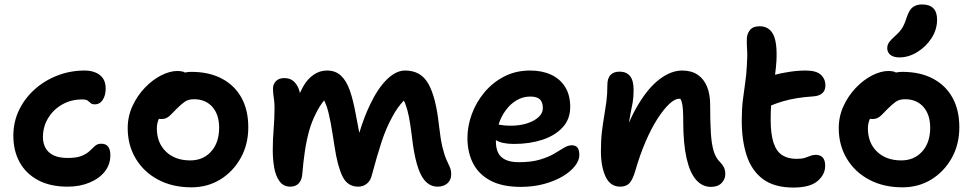

<svg xmlns="http://www.w3.org/2000/svg" viewBox="-20 -830 4378 863"><path d="M284 9Q206 9 151.5 -20Q97 -49 68.5 -100.5Q40 -152 40 -220Q40 -282 65.5 -335Q91 -388 135.5 -428Q180 -468 238 -490.5Q296 -513 361 -513Q388 -513 409.5 -504Q431 -495 443 -477.5Q455 -460 455 -432Q455 -402 442 -381.5Q429 -361 406 -361Q393 -361 387 -367L374 -378Q367 -383 349 -383Q299 -383 259 -360Q219 -337 196 -298.5Q173 -260 173 -214Q173 -186 184.5 -165Q196 -144 220.5 -132Q245 -120 285 -120Q325 -120 347.5 -129.5Q370 -139 383 -151.5Q396 -164 407 -174Q418 -184 435 -184Q456 -184 466 -171Q476 -158 476 -132Q476 -91 451.5 -59.5Q427 -28 383 -9.5Q339 9 284 9Z M840 12Q756 12 691.5 -22Q627 -56 590.5 -116.5Q554 -177 554 -254Q554 -307 575.5 -353.5Q597 -400 631 -435.5Q665 -471 704 -491Q743 -511 778 -511Q793 -511 806 -507Q808 -505 811 -504Q825 -507 840 -507Q920 -507 977.5 -476.5Q1035 -446 1065.5 -390.5Q1096 -335 1096 -258Q1096 -181 1062 -120Q1028 -59 970.5 -23.5Q913 12 840 12ZM694 -296Q685 -275 685 -253Q685 -188 726 -148.5Q767 -109 835 -109Q893 -109 929 -149Q965 -189 965 -256Q965 -315 934.5 -349.5Q904 -384 852 -384Q826 -384 809.5 -372Q793 -360 773 -340Q758 -325 748.5 -315Q739 -305 729 -300Q719 -295 704 -295Q699 -295 694 -296Z M1285 9Q1254 9 1236.5 -15Q1219 -39 1212.5 -76.5Q1206 -114 1206 -155Q1206 -202 1210 -251Q1214 -300 1214 -346Q1214 -370 1210.5 -391Q1207 -412 1207 -433Q1207 -451 1220 -465Q1233 -479 1258 -479Q1284 -479 1300 -464.5Q1316 -450 1324 -427Q1326 -420 1328 -412Q1335 -427 1342 -440Q1362 -475 1389.5 -494Q1417 -513 1450 -513Q1488 -513 1512.5 -490Q1537 -467 1552 -424.5Q1567 -382 1578 -322Q1588 -268 1595 -233Q1616 -303 1643 -359Q1678 -433 1719 -473Q1760 -513 1801 -513Q1873 -513 1906.5 -451.5Q1940 -390 1953 -267Q1960 -204 1969 -167.5Q1978 -131 1987 -111.5Q1996 -92 2002 -78.5Q2008 -65 2008 -46Q2008 -21 1991 -6Q1974 9 1946 9Q1919 9 1897.5 -10Q1876 -29 1861 -70.5Q1846 -112 1836 -180Q1829 -238 1823.5 -273.5Q1818 -309 1812 -331Q1806 -353 1800 -368Q1797 -373 1795 -378Q1765 -346 1744 -306Q1716 -256 1695 -192Q1674 -128 1652 -45Q1646 -18 1629 -4.5Q1612 9 1590 9Q1542 9 1519.5 -37Q1497 -83 1484 -170Q1474 -236 1466 -279.5Q1458 -323 1448 -353Q1443 -366 1437 -379Q1416 -353 1401 -322Q1381 -284 1369 -240Q1357 -196 1350 -148Q1343 -100 1339 -50Q1337 -21 1323 -6Q1309 9 1285 9Z M2321 10Q2237 10 2184 -18.5Q2131 -47 2106 -96.5Q2081 -146 2081 -210Q2081 -263 2100.5 -316.5Q2120 -370 2157 -414.5Q2194 -459 2246 -486Q2298 -513 2363 -513Q2416 -513 2456.5 -494.5Q2497 -476 2520 -439.5Q2543 -403 2543 -349Q2543 -294 2508.5 -257Q2474 -220 2417 -201.5Q2360 -183 2290 -183Q2237 -183 2209 -200Q2209 -196 2209 -193Q2209 -165 2218.5 -144.5Q2228 -124 2251 -112.5Q2274 -101 2312 -101Q2368 -101 2406.5 -112.5Q2445 -124 2470.5 -139Q2496 -154 2514.5 -165.5Q2533 -177 2550 -177Q2568 -177 2576 -166Q2584 -155 2584 -133Q2584 -109 2564 -83.5Q2544 -58 2508.5 -37Q2473 -16 2425 -3Q2377 10 2321 10ZM2221 -270Q2227 -269 2234 -268Q2249 -265 2277 -265Q2315 -265 2347.5 -275Q2380 -285 2400 -303Q2420 -321 2420 -344Q2420 -370 2407 -383Q2394 -396 2363 -396Q2330 -396 2301.5 -379Q2273 -362 2253 -334Q2232 -306 2221 -270Z M3175 10Q3137 10 3109 -21.5Q3081 -53 3066 -118.5Q3051 -184 3051 -285Q3051 -317 3049.5 -338Q3048 -359 3044 -372Q3042 -379 3038 -386Q3035 -386 3032 -386Q3013 -386 2988 -362.5Q2963 -339 2935.5 -296.5Q2908 -254 2882.5 -195Q2857 -136 2836 -64Q2824 -22 2809 -6.5Q2794 9 2768 9Q2723 9 2702 -36Q2681 -81 2681 -151Q2681 -201 2685.5 -238Q2690 -275 2695.5 -307Q2701 -339 2705.5 -372.5Q2710 -406 2710 -448Q2710 -478 2724 -493Q2738 -508 2765 -508Q2795 -508 2811.5 -488.5Q2828 -469 2828 -425Q2828 -394 2823.5 -368.5Q2819 -343 2813 -314Q2810 -297 2807 -278Q2827 -325 2850 -362Q2895 -437 2946 -475Q2997 -513 3046 -513Q3088 -513 3116 -494Q3144 -475 3158 -440.5Q3172 -406 3172 -359Q3172 -286 3175 -235Q3178 -184 3187.5 -152Q3197 -120 3216 -102Q3228 -90 3234 -77.5Q3240 -65 3240 -46Q3240 -25 3223.5 -7.5Q3207 10 3175 10Z M3546 13Q3461 13 3410 -24.5Q3359 -62 3336.5 -130Q3314 -198 3314 -288Q3314 -339 3319 -380Q3324 -421 3329.5 -458Q3335 -495 3337 -536Q3340 -579 3338 -606.5Q3336 -634 3337 -658Q3338 -679 3351.5 -695.5Q3365 -712 3394 -712Q3436 -712 3455 -676Q3474 -640 3470 -558Q3468 -525 3464 -496Q3464 -495 3464 -494Q3485 -500 3510 -504Q3558 -513 3601 -513Q3649 -513 3669.5 -494Q3690 -475 3690 -446Q3690 -423 3676 -411Q3662 -399 3638 -397Q3594 -394 3560.5 -388.5Q3527 -383 3497 -374Q3473 -367 3446 -356Q3444 -327 3444 -293Q3444 -227 3457 -188Q3470 -149 3496 -132.5Q3522 -116 3560 -116Q3584 -116 3598 -120.5Q3612 -125 3622.5 -129.5Q3633 -134 3647 -134Q3667 -134 3678 -122Q3689 -110 3689 -85Q3689 -45 3654.5 -16Q3620 13 3546 13Z M4036 12Q3952 12 3887.5 -22Q3823 -56 3786.5 -116.5Q3750 -177 3750 -254Q3750 -307 3771.5 -353.5Q3793 -400 3827 -435.5Q3861 -471 3900 -491Q3939 -511 3974 -511Q3989 -511 4002 -507Q4004 -505 4007 -504Q4021 -507 4036 -507Q4116 -507 4173.5 -476.5Q4231 -446 4261.5 -390.5Q4292 -335 4292 -258Q4292 -181 4258 -120Q4224 -59 4166.5 -23.5Q4109 12 4036 12ZM3890 -296Q3881 -275 3881 -253Q3881 -188 3922 -148.5Q3963 -109 4031 -109Q4089 -109 4125 -149Q4161 -189 4161 -256Q4161 -315 4130.5 -349.5Q4100 -384 4048 -384Q4022 -384 4005.5 -372Q3989 -360 3969 -340Q3954 -325 3944.5 -315Q3935 -305 3925 -300Q3915 -295 3900 -295Q3895 -295 3890 -296ZM4023 -572Q3996 -572 3982 -583.5Q3968 -595 3968 -613Q3968 -629 3977 -641Q3986 -653 4003 -668Q4027 -689 4037.5 -708Q4048 -727 4057 -756Q4068 -788 4084.5 -799Q4101 -810 4124 -810Q4158 -810 4175 -793Q4192 -776 4192 -742Q4192 -697 4167 -658.5Q4142 -620 4103 -596Q4064 -572 4023 -572Z"/></svg>

Font: Shantell Sans Light SemiBold
Style: Regular
Weight: 600
Version: Version 1.008;[ac192a2d6]